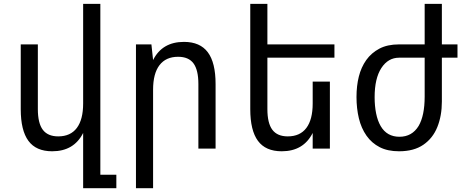

<svg xmlns="http://www.w3.org/2000/svg" viewBox="-20 -780 2448 1008"><path d="M416.5 -82Q368.2 14.2 253.9 14.2Q169.4 14.2 129.2 -40.5Q88.9 -95.2 88.9 -207V-546.9H178.7V-207Q178.7 -133.3 204.8 -98.6Q231 -64 285.6 -64Q350.1 -64 383.3 -108.2Q416.5 -152.3 416.5 -236.8V-759.8H506.8V137.2H590.8V208H416.5Z M693.8 -546.9H774.9L783.7 -464.8Q831.5 -560.1 945.8 -560.1Q1030.3 -560.1 1071 -505.6Q1111.8 -451.2 1111.8 -338.9V0H1021.5V-338.9Q1021.5 -412.6 995.8 -447.3Q970.2 -481.9 915 -481.9Q851.1 -481.9 817.4 -438Q783.7 -394 783.7 -309.1V208H693.8Z M1459 14.2Q1374.5 14.2 1334.2 -40.5Q1293.9 -95.2 1293.9 -207V-759.8H1383.8V-546.9H1735.8V-477.1H1383.8V-207Q1383.8 -133.3 1409.9 -98.6Q1436 -64 1490.7 -64Q1555.2 -64 1588.4 -108.2Q1621.6 -152.3 1621.6 -236.8V-351.6H1711.9V0H1621.6V-82Q1573.2 14.2 1459 14.2Z M2075.2 14.2Q2015.1 14.2 1973.4 -7.3Q1931.6 -28.8 1904.3 -67.4Q1876.5 -106.9 1864 -159.2Q1851.6 -211.4 1851.6 -270.5Q1851.6 -329.1 1863.8 -377.9Q1876 -426.8 1902.8 -464.8Q1929.7 -502.4 1971.9 -524.7Q2014.2 -546.9 2074.2 -546.9H2209.5V-759.8H2299.8V-546.9H2381.8V-477.1H2299.8V-246.6Q2299.8 -172.4 2276.1 -113.3Q2252.4 -54.2 2202.6 -20Q2152.8 14.2 2075.2 14.2ZM2077.1 -62Q2143.1 -62 2177.7 -118.7Q2209.5 -172.9 2209.5 -272.9V-477.1H2075.2Q2017.6 -477.1 1982.2 -422.9Q1946.8 -368.7 1946.8 -269.5Q1946.8 -223.6 1954.6 -184.8Q1962.4 -146 1978.5 -118.2Q2011.2 -62 2077.1 -62Z"/></svg>

Font: Vazir Code Hack
Style: Code-Hack
Weight: 400
Foundry: DejaVu fonts team - Redesigned by Saber Rastikerdar
Version: Version 1.1.2